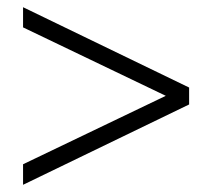

<svg xmlns="http://www.w3.org/2000/svg" viewBox="-20 -552 589 533"><path d="M44 -39V-96L459 -295V-277L44 -476V-532L505 -309V-262Z"/></svg>

Font: Nunito Sans 10pt SemiCondensed Light
Style: Regular
Weight: 300
Width: 4
Designer: Vernon Adams
Foundry: Vernon Adams
Version: Version 3.101;gftools[0.9.27]